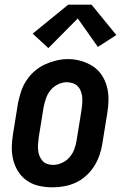

<svg xmlns="http://www.w3.org/2000/svg" viewBox="-20 -794 540 822"><path d="M205 8Q176 8 148 2Q120 -4 97 -19.5Q74 -35 59 -58Q44 -81 37 -108Q30 -135 30.5 -164Q31 -193 36 -222L57 -352Q62 -377 70 -401.5Q78 -426 92.5 -448.5Q107 -471 127.5 -489Q148 -507 172 -518Q196 -529 221 -535Q246 -541 271 -541Q300 -541 327.5 -533Q355 -525 378 -510Q401 -495 416 -472Q431 -449 438 -422Q445 -395 444.5 -366Q444 -337 439 -308L418 -178Q414 -153 405.5 -128.5Q397 -104 382.5 -81.5Q368 -59 348 -41Q328 -23 304 -12Q280 -1 254.5 3.5Q229 8 205 8ZM207 -88Q226 -88 245 -96.5Q264 -105 277.5 -120.5Q291 -136 298 -155Q305 -174 308 -193L329 -323Q331 -337 332 -350.5Q333 -364 332 -377Q331 -390 326.5 -402.5Q322 -415 313.5 -424Q305 -433 292.5 -437.5Q280 -442 266 -442Q247 -442 228.5 -433Q210 -424 197 -408.5Q184 -393 177.5 -374.5Q171 -356 167 -337L146 -207Q144 -193 143 -179.5Q142 -166 143 -153Q144 -140 148.5 -128Q153 -116 161 -106.5Q169 -97 181 -92.5Q193 -88 207 -88ZM187 -588 120 -650 272 -774H372L478 -644L399 -593L313 -715Z"/></svg>

Font: Iosevka Slab Oblique
Style: Bold
Weight: 700
Italic angle: -9°
Monospace: yes
Designer: Belleve Invis
Foundry: Belleve Invis
Version: Version 11.1.1; ttfautohint (v1.8.3)